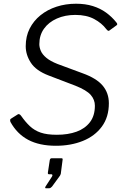

<svg xmlns="http://www.w3.org/2000/svg" viewBox="-20 -772 671 1030"><path d="M550 -616Q526 -648 485 -670Q444 -692 384 -692Q329 -692 285 -672.5Q241 -653 216 -618Q191 -583 191 -535Q191 -518 199 -499Q207 -480 228.5 -462Q250 -444 288 -429L423 -379Q498 -352 531 -312.5Q564 -273 564 -218Q564 -144 526.5 -93Q489 -42 424.5 -16Q360 10 280 10Q191 10 131 -22Q71 -54 36 -118Q34 -124 34.5 -129Q35 -134 43 -138L70 -155Q77 -161 82.5 -159.5Q88 -158 93 -151Q116 -118 140.5 -95Q165 -72 198.5 -60.5Q232 -49 285 -49Q345 -49 390.5 -65.5Q436 -82 462.5 -116.5Q489 -151 489 -205Q489 -237 467 -262.5Q445 -288 385 -312L241 -367Q173 -393 145.5 -435.5Q118 -478 118 -524Q118 -577 139 -618.5Q160 -660 197 -690Q234 -720 283 -736Q332 -752 388 -752Q438 -752 478 -739.5Q518 -727 549 -704.5Q580 -682 604 -652Q609 -646 609 -642.5Q609 -639 605 -636L565 -607Q562 -606 559 -607.5Q556 -609 550 -616ZM226 238Q223 238 222.5 235.5Q222 233 224 229L259 175Q262 170 261 166.5Q260 163 256 163H244Q240 163 238 161Q236 159 237 153L247 87Q249 77 257 77H310Q317 77 316 84L306 161Q304 166 302 170L259 229Q255 233 251.5 235.5Q248 238 242 238Z"/></svg>

Font: Libre Franklin Light
Style: Italic
Weight: 300
Italic angle: -8°
Designer: Pablo Impallari, Rodrigo Fuenzalida, Nhung Nguyen
Foundry: Impallari Type
Version: Version 3.000